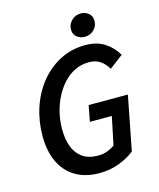

<svg xmlns="http://www.w3.org/2000/svg" viewBox="-124 -923 848 1022"><g transform="rotate(-15 300.0 -411.5)"><path d="M297 12Q219 12 164.5 -21Q110 -54 82 -114Q54 -174 54 -257Q54 -338 78.5 -412Q103 -486 149 -543Q195 -600 258.5 -633Q322 -666 399 -666Q461 -666 504 -638.5Q547 -611 573 -566L498 -509Q480 -539 455 -556Q430 -573 394 -573Q352 -573 316.5 -556Q281 -539 253 -508.5Q225 -478 205 -439Q185 -400 174.5 -355.5Q164 -311 164 -265Q164 -211 179 -169.5Q194 -128 227.5 -104Q261 -80 314 -80Q342 -80 365.5 -89Q389 -98 406 -111L438 -265H317L334 -353H550L492 -55Q456 -26 406 -7Q356 12 297 12ZM408 -709Q385 -709 366 -723.5Q347 -738 347 -765Q347 -794 368 -814.5Q389 -835 419 -835Q443 -835 461.5 -820.5Q480 -806 480 -778Q480 -749 459 -729Q438 -709 408 -709Z"/></g></svg>

Font: Source Code Pro ExtraLight SemiBold
Style: Italic
Weight: 600
Italic angle: -11°
Monospace: yes
Version: Version 1.016;hotconv 1.0.116;makeotfexe 2.5.65601